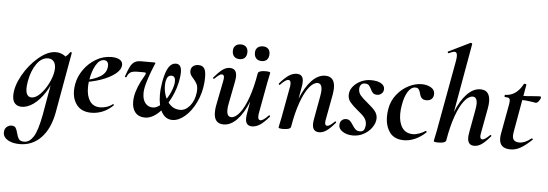

<svg xmlns="http://www.w3.org/2000/svg" viewBox="-86 -911 3934 1378"><g transform="rotate(5 1881.0 -222.0)"><path d="M-28 208Q-28 182 -12.5 168Q3 154 23 154Q44 154 52.5 166.5Q61 179 67 204Q74 232 84.5 246.5Q95 261 123 261Q160 261 188.5 217.5Q217 174 239 56L289 -229L310 -246Q287 -167 249 -108Q211 -49 167.5 -18Q124 13 83 13Q52 13 34 -6Q16 -25 16 -63Q16 -130 60.5 -209.5Q105 -289 170.5 -344Q236 -399 294 -399Q328 -399 357 -380Q386 -361 389 -324L329 -357Q346 -359 364.5 -373Q383 -387 396 -407Q398 -409 400 -409Q403 -409 406 -407Q409 -405 408 -404L330 33Q308 151 245.5 216Q183 281 92 281Q39 281 5.5 261Q-28 241 -28 208ZM294 -253Q297 -270 297 -283Q297 -315 282.5 -332.5Q268 -350 242 -350Q196 -350 160.5 -300.5Q125 -251 111 -172Q106 -140 106 -124Q106 -91 117 -75.5Q128 -60 147 -60Q177 -60 208.5 -91.5Q240 -123 263.5 -168.5Q287 -214 294 -253Z M447 -136Q447 -158 452 -185Q462 -239 496.5 -288Q531 -337 583 -368Q635 -399 695 -399Q733 -399 754 -386Q775 -373 775 -350Q775 -315 735 -283.5Q695 -252 631 -230Q567 -208 498 -201L500 -214Q582 -227 628.5 -256Q675 -285 675 -336Q675 -353 666.5 -362.5Q658 -372 643 -372Q610 -372 585 -329Q560 -286 549 -218Q545 -194 545 -166Q545 -105 570 -68.5Q595 -32 644 -32Q665 -32 689.5 -39.5Q714 -47 734 -63H735Q738 -63 740.5 -60Q743 -57 741 -55Q705 -20 665 -4Q625 12 585 12Q516 12 481.5 -30Q447 -72 447 -136Z M877 -94Q877 -111 880 -130Q891 -198 941 -282Q950 -296 950 -303Q950 -310 938 -310H890Q855 -310 839 -300Q823 -290 815 -267Q813 -263 809 -263Q806 -263 804 -265Q802 -267 803 -270Q819 -317 831.5 -341Q844 -365 861.5 -376Q879 -387 908 -387H1001Q1012 -387 1012 -383Q1012 -380 1009 -375Q988 -326 970.5 -274.5Q953 -223 948 -189Q946 -178 946 -159Q946 -115 966.5 -89.5Q987 -64 1021 -64Q1051 -64 1081.5 -94Q1112 -124 1134 -167.5Q1156 -211 1162 -249Q1163 -256 1163 -267Q1163 -303 1134 -303Q1121 -303 1111.5 -294Q1102 -285 1097 -262Q1094 -246 1094 -227Q1094 -189 1108 -151Q1122 -113 1150 -88.5Q1178 -64 1217 -64Q1256 -64 1287.5 -101.5Q1319 -139 1326 -199Q1327 -206 1327 -219Q1327 -243 1319 -259.5Q1311 -276 1293 -296Q1280 -310 1273.5 -321.5Q1267 -333 1267 -347Q1267 -371 1282.5 -383.5Q1298 -396 1322 -396Q1349 -396 1362.5 -378Q1376 -360 1376 -314Q1376 -287 1374 -270Q1367 -196 1335.5 -130.5Q1304 -65 1258.5 -26Q1213 13 1168 13Q1119 13 1091.5 -34Q1064 -81 1064 -160Q1064 -204 1073 -255Q1086 -326 1107 -359Q1128 -392 1159 -392Q1200 -392 1200 -334Q1200 -317 1197 -294Q1187 -219 1151.5 -147.5Q1116 -76 1067.5 -31.5Q1019 13 971 13Q926 13 901.5 -15.5Q877 -44 877 -94Z M1468 -69Q1468 -95 1473 -119L1508 -297Q1511 -312 1511 -321Q1511 -344 1495 -344Q1485 -344 1473.5 -335.5Q1462 -327 1443 -309Q1441 -307 1439 -307Q1436 -307 1434 -310.5Q1432 -314 1435 -317Q1469 -357 1494.5 -376Q1520 -395 1548 -395Q1597 -395 1597 -338Q1597 -324 1592 -297L1561 -138Q1556 -116 1556 -93Q1556 -44 1588 -44Q1617 -44 1648 -82.5Q1679 -121 1706 -196Q1733 -271 1750 -374L1768 -373Q1749 -255 1714 -168Q1679 -81 1633.5 -34Q1588 13 1537 13Q1468 13 1468 -69ZM1695 -44Q1695 -59 1698 -77L1750 -374Q1755 -394 1806 -394Q1823 -394 1831 -391.5Q1839 -389 1839 -386L1835 -365Q1825 -318 1824 -312L1783 -89Q1781 -80 1781 -67Q1781 -40 1798 -40Q1819 -40 1856 -80Q1857 -81 1859 -81Q1862 -81 1864 -77.5Q1866 -74 1864 -71Q1828 -29 1799.5 -10Q1771 9 1742 9Q1695 9 1695 -44ZM1717 -519Q1717 -543 1731.5 -556.5Q1746 -570 1771 -570Q1795 -570 1808.5 -556.5Q1822 -543 1822 -519Q1822 -493 1808.5 -478.5Q1795 -464 1771 -464Q1745 -464 1731 -478.5Q1717 -493 1717 -519ZM1558 -519Q1558 -543 1572.5 -556.5Q1587 -570 1612 -570Q1636 -570 1649.5 -556.5Q1663 -543 1663 -519Q1663 -493 1649.5 -478.5Q1636 -464 1612 -464Q1586 -464 1572 -478.5Q1558 -493 1558 -519Z M2177 -47Q2177 -62 2182 -89L2211 -248Q2216 -276 2216 -293Q2216 -342 2184 -342Q2155 -342 2124 -303.5Q2093 -265 2066 -190Q2039 -115 2022 -12L2004 -13Q2023 -131 2058 -218Q2093 -305 2138.5 -352Q2184 -399 2235 -399Q2304 -399 2304 -316Q2304 -297 2299 -267L2266 -89Q2263 -74 2263 -65Q2263 -42 2279 -42Q2289 -42 2301.5 -51Q2314 -60 2332 -77Q2334 -79 2335 -79Q2338 -79 2340 -75.5Q2342 -72 2340 -69Q2306 -29 2279.5 -10Q2253 9 2225 9Q2177 9 2177 -47ZM1933 0 1937 -21Q1947 -68 1948 -74L1989 -297Q1991 -306 1991 -319Q1991 -346 1974 -346Q1953 -346 1916 -306Q1915 -305 1913 -305Q1910 -305 1908 -308.5Q1906 -312 1908 -315Q1944 -357 1972.5 -376Q2001 -395 2030 -395Q2077 -395 2077 -342Q2077 -327 2074 -309L2022 -12Q2017 8 1966 8Q1933 8 1933 0Z M2366 -54Q2366 -77 2379 -89.5Q2392 -102 2411 -102Q2428 -102 2438 -93Q2448 -84 2461 -64Q2474 -43 2485.5 -33Q2497 -23 2517 -23Q2534 -23 2542.5 -32.5Q2551 -42 2554 -63Q2555 -67 2555 -75Q2555 -104 2538 -125Q2521 -146 2485 -174Q2449 -204 2431.5 -225.5Q2414 -247 2414 -277Q2414 -283 2416 -295Q2421 -320 2441.5 -343Q2462 -366 2494.5 -381Q2527 -396 2565 -396Q2610 -396 2636.5 -381Q2663 -366 2663 -341Q2663 -320 2649 -307.5Q2635 -295 2618 -295Q2597 -295 2587 -304.5Q2577 -314 2569 -332Q2560 -350 2551 -359Q2542 -368 2522 -368Q2506 -368 2497 -358.5Q2488 -349 2486 -337Q2485 -333 2485 -325Q2485 -299 2502 -279Q2519 -259 2554 -231Q2592 -200 2610 -177.5Q2628 -155 2628 -125Q2628 -120 2626 -108Q2621 -81 2600 -53.5Q2579 -26 2544.5 -7.5Q2510 11 2469 11Q2426 11 2396 -8Q2366 -27 2366 -54Z M2701 -147Q2701 -172 2706 -202Q2716 -260 2751.5 -305Q2787 -350 2835 -374.5Q2883 -399 2930 -399Q2967 -399 2995.5 -383Q3024 -367 3024 -337Q3024 -314 3010.5 -300.5Q2997 -287 2973 -287Q2949 -287 2938 -299.5Q2927 -312 2923 -332Q2918 -351 2910.5 -361Q2903 -371 2886 -371Q2856 -371 2833 -334.5Q2810 -298 2800 -237Q2794 -204 2794 -174Q2794 -111 2820 -73.5Q2846 -36 2898 -36Q2918 -36 2944 -45.5Q2970 -55 2986 -67H2987Q2990 -67 2993 -64Q2996 -61 2994 -58Q2958 -23 2917 -5Q2876 13 2837 13Q2767 13 2734 -32.5Q2701 -78 2701 -147Z M3051 0 3055 -21Q3065 -68 3066 -74L3160 -589Q3163 -609 3163 -622Q3163 -651 3144 -651Q3132 -651 3102 -637H3101Q3097 -637 3095.5 -642.5Q3094 -648 3098 -649L3253 -725H3255Q3259 -725 3262.5 -722Q3266 -719 3265 -717L3140 -12Q3135 8 3084 8Q3051 8 3051 0ZM3295 -47Q3295 -62 3300 -89L3329 -248Q3334 -276 3334 -293Q3334 -342 3302 -342Q3273 -342 3242 -303.5Q3211 -265 3184 -190Q3157 -115 3140 -12L3122 -13Q3141 -131 3176 -218Q3211 -305 3256.5 -352Q3302 -399 3353 -399Q3422 -399 3422 -316Q3422 -297 3417 -267L3384 -89Q3381 -74 3381 -65Q3381 -42 3397 -42Q3407 -42 3419.5 -51Q3432 -60 3450 -77Q3452 -79 3453 -79Q3456 -79 3458.5 -75.5Q3461 -72 3458 -69Q3424 -29 3397.5 -10Q3371 9 3343 9Q3295 9 3295 -47Z M3524 -61Q3524 -76 3527 -94L3566 -306Q3569 -323 3569 -334Q3569 -349 3561 -354Q3553 -359 3532 -359Q3529 -359 3529 -366Q3529 -375 3532 -375Q3612 -375 3659 -463Q3661 -466 3666 -466Q3671 -466 3675 -464Q3679 -462 3678 -460L3616 -111Q3614 -95 3614 -89Q3614 -65 3626.5 -54Q3639 -43 3665 -43Q3703 -43 3749 -80H3750Q3754 -80 3757 -77Q3760 -74 3757 -71Q3711 -27 3675.5 -7.5Q3640 12 3605 12Q3524 12 3524 -61ZM3638 -349 3640 -378Q3693 -378 3747 -384L3783 -386Q3790 -386 3790 -377Q3790 -369 3778.5 -353Q3767 -337 3757 -337Q3755 -337 3719 -343Q3683 -349 3638 -349Z"/></g></svg>

Font: Cormorant Infant
Style: Bold Italic
Weight: 700
Italic angle: -10°
Designer: Christian Thalmann (Catharsis Fonts)
Foundry: Catharsis Fonts
Version: Version 4.000